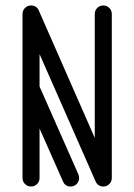

<svg xmlns="http://www.w3.org/2000/svg" viewBox="-20 -679 489 699"><path d="M265 -45Q268 -39 268 -31Q268 -18 259 -9Q250 0 237 0Q218 0 210 -17L124 -211V-31Q124 -18 115 -9Q106 0 93 0Q80 0 71 -9Q62 -18 62 -31V-628Q62 -641 71 -650Q80 -659 93 -659Q94 -659 94 -659Q96 -659 97 -659Q99 -659 101 -658Q101 -658 102 -658Q117 -654 122 -639L325 -177V-628Q325 -641 334 -650Q343 -659 356 -659Q369 -659 378 -650Q387 -641 387 -628V-31Q387 -18 378 -9Q369 0 356 0Q355 0 355 0Q353 0 352 0Q350 0 348 -1Q348 -1 347 -1Q332 -6 327 -21L124 -482V-364Z"/></svg>

Font: Libertine Sup Medium
Style: Regular
Weight: 500
Designer: Bastien Sozeau
Foundry: NBR — Bastien Sozeau
Version: Version 2.003; ttfautohint (v1.8.4.7-5d5b);gftools[0.9.33]